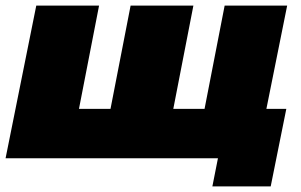

<svg xmlns="http://www.w3.org/2000/svg" viewBox="-22 -567 1077 688"><path d="M1007 -547 897 0H-2L108 -547H333L261 -177H374L446 -547H671L599 -177H711L783 -547ZM1004 -177 948 101H739L759 0H669L705 -177Z"/></svg>

Font: Montserrat Alternates Black
Style: Italic
Weight: 900
Italic angle: -11.3°
Designer: Julieta Ulanovsky
Foundry: Julieta Ulanovsky
Version: Version 7.200